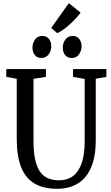

<svg xmlns="http://www.w3.org/2000/svg" viewBox="-20 -1176 697 1204"><path d="M340.5 8Q253 8 196.5 -25.2Q140 -58.5 112.5 -127.8Q85 -197 85 -305V-682L19.5 -694V-743H268V-694L190 -681.5V-293.5Q190 -223 200.5 -175.2Q211 -127.5 231.2 -99Q251.5 -70.5 281.2 -58Q311 -45.5 349.5 -45.5Q404.5 -45.5 440.2 -74Q476 -102.5 493.5 -156.8Q511 -211 511 -289.5V-681L438 -694V-743H647V-694L580.5 -682V-295Q580.5 -215 562.8 -157.5Q545 -100 512.8 -63.2Q480.5 -26.5 436.5 -9.2Q392.5 8 340.5 8ZM238 -812.5Q212.5 -812.5 198 -831.5Q183.5 -850.5 183.5 -876.5Q183.5 -905.5 199.5 -928Q215.5 -950.5 245.5 -950.5H246.5Q272.5 -950.5 287 -931.8Q301.5 -913 301.5 -886.5Q301.5 -858 285.2 -835.2Q269 -812.5 239 -812.5ZM428.5 -812.5Q402.5 -812.5 388 -831.5Q373.5 -850.5 373.5 -876.5Q373.5 -905.5 389.8 -928Q406 -950.5 436 -950.5H437Q462.5 -950.5 477 -931.8Q491.5 -913 491.5 -886.5Q491.5 -858 475.5 -835.2Q459.5 -812.5 429.5 -812.5ZM338.5 -968.5 301 -1000.5 411.5 -1156 485.5 -1097Q472.5 -1079 454.8 -1060Q437 -1041 417.2 -1023Q397.5 -1005 377.5 -990.8Q357.5 -976.5 339.5 -968.5Z"/></svg>

Font: Merriweather 24pt SemiCondensed
Style: Regular
Weight: 400
Width: 4
Designer: Eben Sorkin
Foundry: Eben Sorkin
Version: Version 2.100